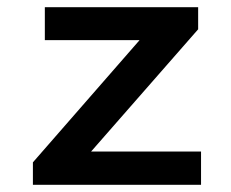

<svg xmlns="http://www.w3.org/2000/svg" viewBox="-20 -511 640 531"><path d="M71 0V-62L366 -400H104V-491H528V-430L232 -92H536V0Z"/></svg>

Font: TypoPRO Source Code Pro
Style: Regular
Weight: 600
Monospace: yes
Designer: Paul D. Hunt, Teo Tuominen
Foundry: Adobe Systems Incorporated
Version: Version 2.010;PS 1.0;hotconv 1.0.84;makeotf.lib2.5.63406